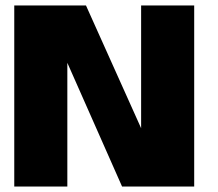

<svg xmlns="http://www.w3.org/2000/svg" viewBox="-20 -680 794 700"><path d="M425 0 225.5 -451V0H32V-660H293.5L494.5 -212.5V-660H688V0Z"/></svg>

Font: League Spartan Black
Style: Regular
Weight: 900
Foundry: The League of Moveable Type
Version: Version 2.002